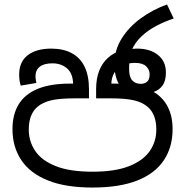

<svg xmlns="http://www.w3.org/2000/svg" viewBox="-20 -830 830 861"><path d="M394 11Q274 11 194.5 -21Q115 -53 75.5 -112Q36 -171 36 -251Q36 -317 64 -362.5Q92 -408 149 -431.5Q206 -455 292 -455H315L308 -452Q307 -501 280.5 -523.5Q254 -546 215 -546Q178 -546 158.5 -531Q139 -516 139 -487Q139 -482 140.5 -472.5Q142 -463 143 -458L73 -446Q69 -458 67.5 -470.5Q66 -483 66 -496Q66 -553 104.5 -582.5Q143 -612 210 -612Q264 -612 302 -591.5Q340 -571 359.5 -530.5Q379 -490 379 -430V-389H315Q247 -389 209 -380Q171 -371 148 -351Q129 -335 119 -309.5Q109 -284 109 -249Q109 -196 138 -153Q167 -110 230 -85Q293 -60 395 -60Q496 -60 559 -85Q622 -110 651.5 -152.5Q681 -195 681 -249Q681 -284 671 -309.5Q661 -335 642 -351Q619 -371 581 -380Q543 -389 475 -389H411V-430Q411 -477 424.5 -512Q438 -547 464 -570.5Q490 -594 525 -604L547 -605Q556 -607 567.5 -609.5Q579 -612 595 -612Q653 -612 688.5 -583.5Q724 -555 724 -505Q724 -467 708.5 -446Q693 -425 666.5 -417Q640 -409 607 -409Q563 -409 538 -427Q513 -445 503 -475.5Q493 -506 493 -541V-543Q493 -605 525.5 -657Q558 -709 611.5 -748Q665 -787 729 -810L759 -747Q719 -734 681 -714Q643 -694 613.5 -666Q584 -638 569 -601L566 -586Q562 -573 560.5 -557Q559 -541 559 -520Q559 -485 573 -469.5Q587 -454 612 -454Q627 -454 639 -463Q651 -472 651 -498Q651 -517 635.5 -532.5Q620 -548 585 -548Q555 -548 531 -537Q507 -526 493.5 -505Q480 -484 479 -452L473 -455H504Q588 -455 643.5 -431Q699 -407 726.5 -361.5Q754 -316 754 -251Q754 -170 714.5 -111Q675 -52 595.5 -20.5Q516 11 394 11Z"/></svg>

Font: usinhala05
Style: Book
Weight: 400
Designer: Jelle Bosma - Monotype Design Team
Foundry: Monotype Imaging Inc.
Version: Version 2.003